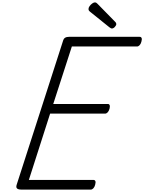

<svg xmlns="http://www.w3.org/2000/svg" viewBox="-20 -1570 1194 1590"><path d="M157 0Q132 0 121.5 -9Q111 -18 118 -40L504 -1238Q508 -1251 519.5 -1258Q531 -1265 551 -1265H1137Q1148 -1265 1152.5 -1255.5Q1157 -1246 1151 -1225Q1146 -1206 1136 -1195.5Q1126 -1185 1115 -1185H575L421 -709H873Q884 -709 888 -699Q892 -689 887 -669Q881 -649 871 -639Q861 -629 850 -629H395L219 -80H754Q765 -80 769.5 -70.5Q774 -61 768 -40Q763 -21 753 -10.5Q743 0 732 0ZM906 -1334Q902 -1334 897 -1337Q892 -1340 886 -1344L728 -1471Q718 -1479 715.5 -1484Q713 -1489 713 -1496Q713 -1507 722 -1519.5Q731 -1532 743.5 -1541Q756 -1550 765 -1550Q773 -1550 777.5 -1547Q782 -1544 787 -1539L934 -1389Q940 -1383 941.5 -1378.5Q943 -1374 943 -1370Q943 -1360 931 -1347Q919 -1334 906 -1334Z"/></svg>

Font: Playwrite NL
Style: Regular
Weight: 400
Designer: Veronika Burian, José Scaglione
Foundry: TypeTogether
Version: Version 1.002